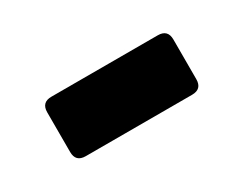

<svg xmlns="http://www.w3.org/2000/svg" viewBox="-34 -689 467 369"><g transform="rotate(-30 200.0 -505.0)"><path d="M82 -439Q60 -439 60 -461V-549Q60 -571 82 -571H318Q340 -571 340 -549V-461Q340 -439 318 -439Z"/></g></svg>

Font: DVN-Rubik
Style: Bold
Weight: 700
Designer: Hubert and Fischer
Foundry: Hubert & Fischer
Version: Version 2.102